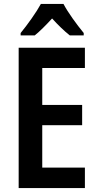

<svg xmlns="http://www.w3.org/2000/svg" viewBox="-20 -957 500 977"><path d="M303 -937H188C166 -896 119 -830 85 -789V-777H157C182 -797 214 -829 245 -863C276 -829 307 -799 335 -777H406V-789C370 -833 326 -893 303 -937ZM412 0V-104H195V-320H398V-423H195V-611H412V-714H75V0Z"/></svg>

Font: Noto Sans Thai Cond SemBd
Style: Regular
Weight: 600
Width: 3
Designer: Monotype Design Team
Foundry: Monotype Imaging Inc.
Version: Version 2.002